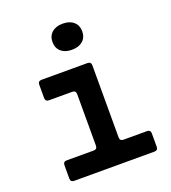

<svg xmlns="http://www.w3.org/2000/svg" viewBox="-142 -891 884 995"><g transform="rotate(-20 300.0 -393.0)"><path d="M96 0Q76 0 76 -20V-93Q76 -113 96 -113H244Q264 -113 264 -133V-417Q264 -437 244 -437H116Q96 -437 96 -457V-530Q96 -550 116 -550H369Q389 -550 389 -530V-133Q389 -113 409 -113H538Q558 -113 558 -93V-20Q558 0 538 0ZM318 -642Q280 -642 258 -661.5Q236 -681 236 -714Q236 -747 258 -766.5Q280 -786 318 -786Q356 -786 378 -766.5Q400 -747 400 -714Q400 -681 378 -661.5Q356 -642 318 -642Z"/></g></svg>

Font: Pitagon Sans Mono
Style: Bold
Weight: 700
Monospace: yes
Designer: Travis Tran
Foundry: Pitagon
Version: Version 1.001; ttfautohint (v1.8.4.7-5d5b);gftools[0.9.26]